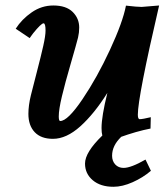

<svg xmlns="http://www.w3.org/2000/svg" viewBox="-20 -511 623 710"><path d="M175.8 2.4Q131.8 2.4 108.4 -22.2Q85 -46.9 85 -89.8Q85 -121.1 94.2 -158.7Q100.1 -183.1 116 -243.9Q131.8 -304.7 140.1 -341.8Q148.4 -378.9 148.4 -397.9Q148.4 -424.8 141.1 -424.8Q132.3 -424.8 101.6 -386.7L102.5 -387.7Q102.1 -387.2 96.2 -379.2Q90.3 -371.1 89.8 -370.1L38.1 -404.8Q60.5 -439.9 97.2 -465.3Q133.8 -490.7 177.2 -490.7Q224.6 -490.7 248.8 -466.8Q272.9 -442.9 272.9 -409.2Q272.9 -390.6 268.6 -372.1Q262.2 -346.7 241.5 -275.4Q220.7 -204.1 209 -155Q197.3 -106 197.3 -80.6Q197.3 -63.5 202.6 -63.5Q230.5 -63.5 284.9 -144Q339.4 -224.6 386.7 -326.9Q434.1 -429.2 445.8 -490.2Q487.3 -485.4 503.9 -485.4L568.4 -490.7Q489.7 -152.3 489.7 -86.9Q489.7 -70.3 496.6 -70.3Q507.3 -70.3 537.6 -77.6L536.6 -35.6Q485.8 -25.9 421.9 -2.9L428.2 -4.9Q394.5 27.3 394.5 64.9Q394.5 84.5 406.2 97.2Q418 109.9 437 109.9Q464.4 109.9 518.1 79.1L538.1 120.6Q508.3 146 470.5 162.8Q432.6 179.7 399.4 179.7Q351.6 179.7 323 155.5Q294.4 131.3 294.4 93.8Q294.4 52.2 358.4 -9.8Q355.5 -20.5 355.5 -37.6Q355.5 -80.6 377 -167.5Q328.6 -90.3 277.1 -43.9Q225.6 2.4 175.8 2.4Z"/></svg>

Font: Flanker
Style: Bold Italic
Weight: 700
Italic angle: -12°
Designer: Flanker
Version: Version 2.000